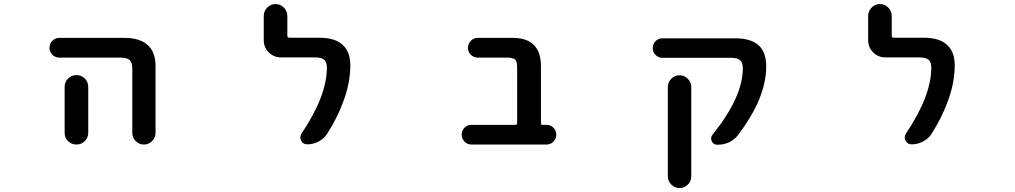

<svg xmlns="http://www.w3.org/2000/svg" viewBox="-20 -736 5040 953"><path d="M636.7 -76.2V-393.6Q636.7 -425.8 623.5 -438Q610.4 -450.2 575.2 -450.2H274.4Q253.9 -450.2 239.7 -464.4Q225.6 -478.5 225.6 -498.5Q225.6 -518.6 239.7 -533.2Q253.9 -547.9 274.4 -547.9H598.6Q673.8 -547.9 712.9 -512.7Q752 -477.5 752 -408.2V-76.2Q752 -52.7 734.9 -35.6Q717.8 -18.6 694.3 -18.6Q670.9 -18.6 653.8 -35.6Q636.7 -52.7 636.7 -76.2ZM300.8 -77.1V-304.7Q300.8 -329.1 317.9 -346.2Q335 -363.3 359.4 -363.3Q383.8 -363.3 400.9 -346.2Q418 -329.1 418 -304.7V-77.1Q418 -52.7 400.9 -35.6Q383.8 -18.6 359.4 -18.6Q335 -18.6 317.9 -35.6Q300.8 -52.7 300.8 -77.1Z M1504.9 -19.5Q1484.4 -19.5 1474.6 -38.1Q1470.7 -45.9 1470.7 -53.7Q1470.7 -63.5 1476.6 -73.2Q1602.5 -259.8 1602.5 -400.4Q1602.5 -427.7 1588.9 -439.5Q1575.2 -451.2 1541 -451.2H1374Q1338.9 -451.2 1314 -476.1Q1289.1 -501 1289.1 -536.1V-656.2Q1289.1 -680.7 1306.2 -698.2Q1323.2 -715.8 1347.7 -715.8Q1372.1 -715.8 1389.2 -698.2Q1406.2 -680.7 1406.2 -656.2V-558.6Q1406.2 -548.8 1416 -548.8H1564.5Q1646.5 -548.8 1684.6 -509.8Q1718.8 -475.6 1718.8 -411.1Q1718.8 -322.3 1681.6 -225.6Q1654.3 -152.3 1605.5 -74.2Q1589.8 -48.8 1562.5 -34.2Q1535.2 -19.5 1504.9 -19.5Z M2320.3 -18.6Q2299.8 -18.6 2285.6 -33.2Q2271.5 -47.9 2271.5 -67.9Q2271.5 -87.9 2285.6 -102.1Q2299.8 -116.2 2320.3 -116.2H2537.1Q2546.9 -116.2 2546.9 -126V-399.4Q2546.9 -430.7 2537.1 -440.4Q2525.4 -450.2 2495.1 -450.2H2350.6Q2331.1 -450.2 2316.9 -464.4Q2302.7 -478.5 2302.7 -498.5Q2302.7 -518.6 2316.9 -533.2Q2331.1 -547.9 2350.6 -547.9H2526.4Q2594.7 -547.9 2629.9 -512.7Q2665 -477.5 2665 -408.2V-124Q2665 -116.2 2672.9 -116.2H2692.4Q2712.9 -116.2 2727.1 -102.1Q2741.2 -87.9 2741.2 -67.9Q2741.2 -47.9 2727.1 -33.2Q2712.9 -18.6 2692.4 -18.6Z M3294.9 139.6V-303.7Q3294.9 -328.1 3312 -345.2Q3329.1 -362.3 3353 -362.3Q3377 -362.3 3394 -345.2Q3411.1 -328.1 3411.1 -303.7V139.6Q3411.1 163.1 3394 180.2Q3377 197.3 3353 197.3Q3329.1 197.3 3312 180.2Q3294.9 163.1 3294.9 139.6ZM3540 -17.6Q3520.5 -17.6 3512.7 -35.2Q3509.8 -42 3509.8 -48.8Q3509.8 -58.6 3516.6 -67.4Q3667 -253.9 3667 -397.5Q3667 -425.8 3653.3 -437.5Q3639.6 -449.2 3605.5 -449.2H3267.6Q3248 -449.2 3233.9 -463.4Q3219.7 -477.5 3219.7 -497.6Q3219.7 -517.6 3233.9 -531.7Q3248 -545.9 3267.6 -545.9H3629.9Q3706.1 -545.9 3745.1 -511.7Q3783.2 -476.6 3783.2 -407.2Q3783.2 -319.3 3739.3 -221.7Q3705.1 -148.4 3645.5 -68.4Q3607.4 -17.6 3540 -17.6Z M4504.9 -19.5Q4484.4 -19.5 4474.6 -38.1Q4470.7 -45.9 4470.7 -53.7Q4470.7 -63.5 4476.6 -73.2Q4602.5 -259.8 4602.5 -400.4Q4602.5 -427.7 4588.9 -439.5Q4575.2 -451.2 4541 -451.2H4374Q4338.9 -451.2 4314 -476.1Q4289.1 -501 4289.1 -536.1V-656.2Q4289.1 -680.7 4306.2 -698.2Q4323.2 -715.8 4347.7 -715.8Q4372.1 -715.8 4389.2 -698.2Q4406.2 -680.7 4406.2 -656.2V-558.6Q4406.2 -548.8 4416 -548.8H4564.5Q4646.5 -548.8 4684.6 -509.8Q4718.8 -475.6 4718.8 -411.1Q4718.8 -322.3 4681.6 -225.6Q4654.3 -152.3 4605.5 -74.2Q4589.8 -48.8 4562.5 -34.2Q4535.2 -19.5 4504.9 -19.5Z"/></svg>

Font: Rounded-X Mgen+ 1mn medium
Style: Regular
Weight: 500
Designer: [Source Han Sans]
Ryoko NISHIZUKA  (kana & ideographs); Paul D. Hunt (Latin, Greek & Cyrillic); Wenlong ZHANG  (bopomofo
Version: Version 1.059.20150602